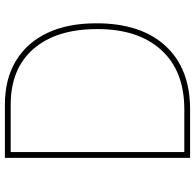

<svg xmlns="http://www.w3.org/2000/svg" viewBox="-26 -740 767 754"><g transform="rotate(-90 357.0 -363.5)"><path d="M304 0H113.6V-727.3H322.4Q422.9 -727.3 494.5 -684.1Q566.1 -641 604.2 -560.4Q642.4 -479.8 642 -366.5Q641.7 -192.5 552.9 -96.2Q464.1 0 304 0ZM136.4 -22.7H304Q455.3 -22.7 537.6 -113.8Q620 -204.9 619.3 -366.5Q619 -525.6 541.4 -615.1Q463.8 -704.5 322.4 -704.5H136.4Z"/></g></svg>

Font: Inter Thin BETA
Style: Regular
Weight: 100
Designer: Rasmus Andersson
Foundry: rsms
Version: Version 3.011;git-f93a4a705